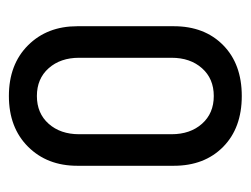

<svg xmlns="http://www.w3.org/2000/svg" viewBox="-86 -469 564 432"><g transform="rotate(-90 196.0 -253.0)"><path d="M39 -144V-361Q39 -429 82 -472Q125 -515 196 -515Q267 -515 310 -472Q353 -429 353 -361V-144Q353 -75 310.5 -33Q268 9 196 9Q124 9 81.5 -33Q39 -75 39 -144ZM282 -149V-357Q282 -399 258.5 -425.5Q235 -452 196 -452Q157 -452 133.5 -425.5Q110 -399 110 -357V-149Q110 -107 133.5 -80.5Q157 -54 196 -54Q235 -54 258.5 -80.5Q282 -107 282 -149Z"/></g></svg>

Font: Barlow Condensed
Style: Regular
Weight: 400
Width: 3
Designer: Jeremy Tribby
Foundry: Tribby Type
Version: Version 1.500